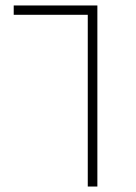

<svg xmlns="http://www.w3.org/2000/svg" viewBox="-20 -680 495 700"><path d="M300 0V-660L335 -626H30V-660H335V0Z"/></svg>

Font: TitilliumWeb ExtraLight
Style: Regular
Weight: 400
Designer: Mohamed Gaber, Accademia di Belle Arti di Urbino and others
Foundry: Kief Type Foundry, Accademia di Belle Arti di Urbino and others
Version: Version 3.000; ttfautohint (v1.8.2)